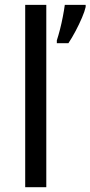

<svg xmlns="http://www.w3.org/2000/svg" viewBox="-20 -780 377 800"><path d="M172.9 0H85V-759.8H172.9ZM336.9 -759.8V-751Q333 -732.9 321.5 -706.1Q310.1 -679.2 294.9 -650.6Q279.8 -622.1 265.1 -600.1H216.8V-611.8Q223.1 -630.9 230 -657.5Q236.8 -684.1 241.9 -710.9Q247.1 -737.8 250 -759.8Z"/></svg>

Font: Defago Noto Sans
Style: Regular
Weight: 400
Designer: John M. Durdin
Foundry: Lao IT Dev Co., Ltd.
Version: Version 1.000 2007 initial release